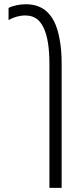

<svg xmlns="http://www.w3.org/2000/svg" viewBox="-20 -660 382 920"><path d="M216.8 240.2V-353Q216.8 -470.2 188.5 -527.8Q177.7 -549.8 163.6 -563.5Q138.2 -585.9 102.1 -585.9Q91.3 -585.9 81.1 -584.5Q70.8 -583 59.6 -580.1Q40.5 -574.7 21 -564V-622.1Q38.6 -630.9 61 -635.3Q81.5 -639.6 104 -639.6Q158.2 -639.6 194.8 -612.3Q248.5 -571.8 265.6 -472.2Q275.4 -422.4 275.4 -353V240.2Z"/></svg>

Font: Open Sans Condensed Light
Style: Regular
Weight: 300
Width: 3
Designer: Monotype Design Team
Foundry: Monotype Imaging Inc.
Version: Version 3.003; ttfautohint (v1.8.4)